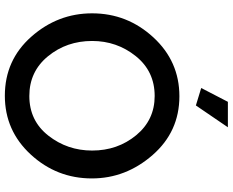

<svg xmlns="http://www.w3.org/2000/svg" viewBox="-104 -851 960 792"><g transform="rotate(90 376.0 -455.0)"><path d="M415 -783 343 -805 400 -915H505ZM35 -355Q35 -500 134 -607.5Q233 -715 377 -715Q523 -715 619.5 -604.5Q716 -494 716 -354Q716 -209 617.5 -102Q519 5 375 5Q228 5 131.5 -104Q35 -213 35 -355ZM376 -96Q478 -96 539.5 -174.5Q601 -253 601 -355Q601 -460 538 -536.5Q475 -613 376 -613Q274 -613 211.5 -535Q149 -457 149 -355Q149 -250 212 -173Q275 -96 376 -96Z"/></g></svg>

Font: Raleway-v4020 SemiBold
Style: Regular
Weight: 600
Designer: Matt McInerney, Pablo Impallari, Rodrigo Fuenzalida
Foundry: Matt McInerney, Pablo Impallari, Rodrigo Fuenzalida
Version: Version 4.020;PS 004.020;hotconv 1.0.88;makeotf.lib2.5.64775